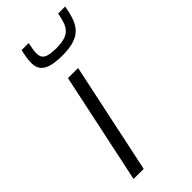

<svg xmlns="http://www.w3.org/2000/svg" viewBox="-237 -785 832 832"><g transform="rotate(-45 179.5 -369.0)"><path d="M202 -596C326 -596 343 -655 359 -738H316C302 -672 292 -637 203 -637C143 -637 127 -652 127 -683C127 -699 131 -716 135 -738H92C86 -713 82 -690 82 -669C82 -624 107 -596 202 -596ZM148 -510 40 0H102L210 -510Z"/></g></svg>

Font: Saira UNSAM Light Italic
Style: Regular
Weight: 300
Italic angle: -12°
Designer: Hector Gatti with collaboration of the Omnibus-Type team
Foundry: Omnibus-Type
Version: Version 0.072;PS 000.072;hotconv 1.0.88;makeotf.lib2.5.64775